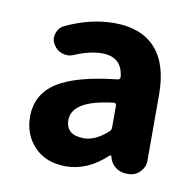

<svg xmlns="http://www.w3.org/2000/svg" viewBox="-54 -867 510 499"><g transform="rotate(10 201.0 -617.5)"><path d="M149.4 -422.9Q97.7 -422.9 66.9 -454.6Q36.1 -486.3 36.1 -534.2Q36.1 -592.8 85.4 -625Q134.8 -657.2 244.1 -668.9Q251 -669.9 250 -677.7Q244.1 -728.5 192.4 -728.5Q160.2 -728.5 121.1 -711.9Q112.3 -708 103.5 -708Q96.7 -708 90.8 -710Q75.2 -714.8 67.4 -728.5Q61.5 -737.3 61.5 -747.1Q61.5 -752.9 63.5 -758.8Q68.4 -774.4 83 -781.2Q147.5 -811.5 210 -811.5Q281.2 -811.5 318.8 -770.5Q356.4 -729.5 356.4 -648.4V-473.6Q356.4 -457 343.8 -444.3Q331.1 -431.6 314.5 -431.6H307.6Q292 -431.6 279.3 -441.4Q266.6 -451.2 262.7 -466.8V-468.8Q261.7 -470.7 259.8 -470.7Q257.8 -470.7 256.8 -469.7Q207 -422.9 149.4 -422.9ZM183.6 -502.9Q212.9 -502.9 245.1 -531.2Q251 -536.1 251 -543V-600.6Q251 -607.4 245.1 -607.4Q244.1 -607.4 244.1 -607.4Q135.7 -594.7 135.7 -543Q135.7 -502.9 183.6 -502.9Z"/></g></svg>

Font: Gen Jyuu Gothic P Bold
Style: Bold
Weight: 700
Designer: [Source Han Sans]
Ryoko NISHIZUKA  (kana & ideographs); Paul D. Hunt (Latin, Greek & Cyrillic); Wenlong ZHANG  (bopomofo
Version: Version 1.002.20150607